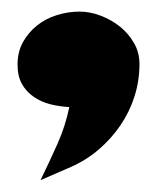

<svg xmlns="http://www.w3.org/2000/svg" viewBox="-20 -92 267 326"><path d="M216.8 16.6Q216.8 44.9 208.5 71.3Q200.2 97.7 184.6 120.6Q168.9 143.6 147.9 161.6Q127 179.7 100.6 191.4L48.8 213.9Q63.5 183.6 77.1 153.3Q90.8 123 97.7 89.8Q81.1 88.9 65.4 85Q49.8 81.1 37.1 72.3Q24.4 63.5 17.1 50.3Q9.8 37.1 9.8 17.6Q9.8 -3.9 19 -20.5Q28.3 -37.1 43 -48.8Q57.6 -60.5 76.7 -66.4Q95.7 -72.3 115.2 -72.3Q132.8 -72.3 150.9 -65.4Q168.9 -58.6 183.6 -46.9Q198.2 -35.2 207.5 -19Q216.8 -2.9 216.8 16.6Z"/></svg>

Font: Fontdiner Swanky
Style: Regular
Weight: 400
Designer: Font Diner, Inc
Foundry: Font Diner, Inc
Version: Version 1.001